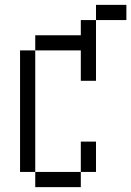

<svg xmlns="http://www.w3.org/2000/svg" viewBox="-20 -770 540 790"><path d="M500 -687.5V-750H375V-687.5H312.5V-625H125V-562.5H62.5Q62.5 -562.5 62.5 -62.5H125V0H312.5V-62.5H125Q125 -62.5 125 -562.5H312.5Q312.5 -562.5 312.5 -437.5H375Q375 -437.5 375 -687.5ZM312.5 -62.5H375Q375 -62.5 375 -187.5H312.5Q312.5 -187.5 312.5 -62.5Z"/></svg>

Font: Unifont
Style: Regular
Weight: 500
Version: Version 15.1.04